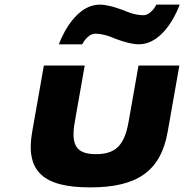

<svg xmlns="http://www.w3.org/2000/svg" viewBox="-20 -797 799 832"><path d="M170.1 -513 119.5 -226C89.1 -54 167.8 15 370.5 15C573.3 15 676.3 -54 706.6 -226L757.2 -513H580.2L537.2 -269C519.4 -168 481.3 -129 395.9 -129C310.5 -129 286.2 -168 304.1 -269L347.1 -513ZM472.5 -632C472.5 -632 538.3 -605 580.7 -605C700.2 -605 758.7 -777 758.7 -777H657.7C657.7 -777 635.5 -731 600.8 -731C561.6 -731 521.5 -750 521.5 -750C521.5 -750 455.7 -777 413.3 -777C293.9 -777 235.3 -605 235.3 -605H336.3C336.3 -605 358.5 -651 393.3 -651C432.4 -651 472.5 -632 472.5 -632Z"/></svg>

Font: Hussar Wysoki
Style: Obl
Weight: 700
Foundry: Cannot Into Space Fonts
Version: Version 0.92